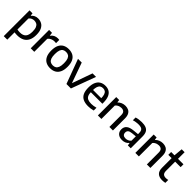

<svg xmlns="http://www.w3.org/2000/svg" viewBox="313 -2272 4023 4023"><g transform="rotate(45 2325.0 -260.0)"><path d="M70.5 220V-544H159L166 -484.5H171.5Q195.5 -515 233.5 -533.8Q271.5 -552.5 320 -552.5Q379 -552.5 428.2 -526Q477.5 -499.5 507.2 -440.2Q537 -381 537 -282Q537 -185 505 -120.2Q473 -55.5 410.2 -23Q347.5 9.5 255.5 9.5Q235 9.5 214 7.8Q193 6 175 3.5V220ZM256.5 -73Q343.5 -73 387.2 -119.8Q431 -166.5 431 -273.5Q431 -348 413.2 -389.5Q395.5 -431 364.2 -448Q333 -465 293 -465Q260.5 -465 228.8 -451.2Q197 -437.5 175 -407V-81.5Q191.5 -77.5 213.5 -75.2Q235.5 -73 256.5 -73Z M650.5 0V-544H737L745.5 -472H751Q777.5 -511 818.5 -530.5Q859.5 -550 905.5 -550Q917.5 -550 928.5 -549Q939.5 -548 949 -546V-450.5Q937 -452.5 924.8 -453.2Q912.5 -454 900 -454Q874 -454 846.8 -446.2Q819.5 -438.5 795.5 -423Q771.5 -407.5 755 -384.5V0Z M1229 10Q1155.5 10 1101.2 -20Q1047 -50 1017 -112Q987 -174 987 -271Q987 -368.5 1016.5 -430.5Q1046 -492.5 1100.2 -522.5Q1154.5 -552.5 1229 -552.5Q1303.5 -552.5 1357.8 -522.5Q1412 -492.5 1441.5 -430.5Q1471 -368.5 1471 -271.5Q1471 -175 1441.2 -112.5Q1411.5 -50 1357 -20Q1302.5 10 1229 10ZM1229 -72.5Q1271 -72.5 1301.5 -90.8Q1332 -109 1348.5 -152.2Q1365 -195.5 1365 -270.5Q1365 -346.5 1348.5 -390Q1332 -433.5 1301.5 -451.8Q1271 -470 1229 -470Q1187 -470 1156.5 -452Q1126 -434 1109.5 -390.8Q1093 -347.5 1093 -272.5Q1093 -196.5 1109.2 -153Q1125.5 -109.5 1156.2 -91Q1187 -72.5 1229 -72.5Z M1708.5 0 1507 -544H1617.5L1783 -78.5H1772.5L1938 -544H2042L1841 0Z M2356 10Q2266 10 2205.8 -19Q2145.5 -48 2115.5 -110.2Q2085.5 -172.5 2085.5 -272Q2085.5 -366 2113.2 -428.2Q2141 -490.5 2192.5 -521.5Q2244 -552.5 2315.5 -552.5Q2385.5 -552.5 2434.2 -521.5Q2483 -490.5 2508.2 -427.8Q2533.5 -365 2533.5 -269.5V-239.5H2143.5V-305.5H2455L2435 -294.5Q2435 -363.5 2421 -404.5Q2407 -445.5 2380 -463.2Q2353 -481 2314.5 -481Q2276 -481 2248.2 -463.5Q2220.5 -446 2205.5 -405Q2190.5 -364 2190.5 -294.5V-255.5Q2190.5 -188 2209 -147.8Q2227.5 -107.5 2267 -90Q2306.5 -72.5 2369.5 -72.5Q2400.5 -72.5 2434.5 -77.8Q2468.5 -83 2505.5 -93V-11Q2465 0 2428.5 5Q2392 10 2356 10Z M2640 0V-544H2727L2734.5 -484.5H2740.5Q2772.5 -517.5 2815.8 -535Q2859 -552.5 2907.5 -552.5Q2959.5 -552.5 2999.8 -533Q3040 -513.5 3063 -469.8Q3086 -426 3086 -353V0H2981.5V-347.5Q2981.5 -411.5 2954 -436.2Q2926.5 -461 2879 -461Q2857 -461 2832.5 -454.5Q2808 -448 2785 -434Q2762 -420 2744.5 -397V0Z M3361 9Q3282 9 3237.2 -31.5Q3192.5 -72 3192.5 -142Q3192.5 -214.5 3241.5 -255.5Q3290.5 -296.5 3398.5 -306L3535 -319.5L3545.5 -256L3407.5 -242Q3348.5 -236 3322.8 -213.8Q3297 -191.5 3297 -151.5Q3297 -111 3320.8 -89.2Q3344.5 -67.5 3390.5 -67.5Q3422.5 -67.5 3454.5 -80.5Q3486.5 -93.5 3512 -124V-352Q3512 -398 3497.5 -423.5Q3483 -449 3453 -459.5Q3423 -470 3376.5 -470Q3345.5 -470 3306.5 -464.5Q3267.5 -459 3229.5 -446.5V-528.5Q3266 -540.5 3310 -546.5Q3354 -552.5 3392.5 -552.5Q3467 -552.5 3516.2 -533.2Q3565.5 -514 3589.8 -469Q3614 -424 3614 -346V0H3527.5L3520 -58.5H3514Q3488 -25 3447.8 -8Q3407.5 9 3361 9Z M3750 0V-544H3837L3844.5 -484.5H3850.5Q3882.5 -517.5 3925.8 -535Q3969 -552.5 4017.5 -552.5Q4069.5 -552.5 4109.8 -533Q4150 -513.5 4173 -469.8Q4196 -426 4196 -353V0H4091.5V-347.5Q4091.5 -411.5 4064 -436.2Q4036.5 -461 3989 -461Q3967 -461 3942.5 -454.5Q3918 -448 3895 -434Q3872 -420 3854.5 -397V0Z M4550 9.5Q4462 9.5 4413.8 -35.2Q4365.5 -80 4365.5 -177.5V-544L4383.5 -740H4470V-194.5Q4470 -130 4496 -104.2Q4522 -78.5 4575 -78.5Q4590 -78.5 4605 -80.5Q4620 -82.5 4638.5 -86.5V-0.5Q4618 4 4595.2 6.8Q4572.5 9.5 4550 9.5ZM4267.5 -459.5V-544H4632V-459.5Z"/></g></svg>

Font: Encode Sans Condensed Thin Medium
Style: Regular
Weight: 500
Version: Version 3.002